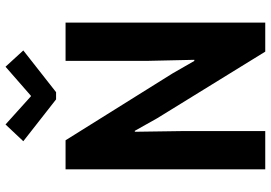

<svg xmlns="http://www.w3.org/2000/svg" viewBox="-162 -814 976 692"><g transform="rotate(-90 326.0 -468.0)"><path d="M61.8 0V-719.7H166.4L407.1 -334.6L452.4 -255.7H456.4L452.7 -421.8V-719.7H590.6V0H485.9L245.8 -389.5L200.5 -470.1H197.1L199.6 -297.9V0ZM223.4 -936.1 324.9 -844.6H326.8L431.5 -936.1L490.2 -872L339.8 -753.9H313.8L163 -872Z"/></g></svg>

Font: Reddit Sans Condensed
Style: Regular
Weight: 400
Designer: Stephen Hutchings
Foundry: Reddit
Version: Version 1.014